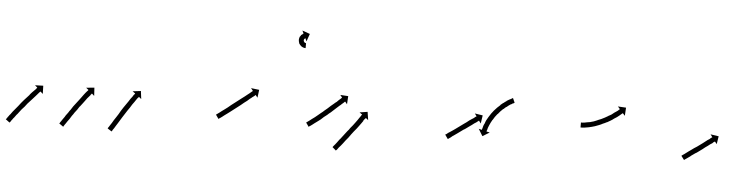

<svg xmlns="http://www.w3.org/2000/svg" viewBox="-41 -603 3033 770"><g transform="rotate(5 1476.0 -218.0)"><path d="M-2 3Q-1 1 1 -1Q3 -5 6 -8Q9 -13 13 -17Q17 -23 21 -28Q26 -34 31 -40Q36 -46 41 -52Q46 -59 51 -65Q57 -72 62 -78Q68 -84 73 -90Q78 -96 83 -101V-102Q87 -107 92 -112Q96 -116 100 -120Q103 -123 106 -126Q108 -129 109 -130Q110 -131 111 -132L101 -141L134 -142L135 -109L125 -118Q125 -117 124 -117Q122 -115 120 -113Q117 -110 114 -106Q111 -102 107 -98Q102 -93 98 -88Q93 -83 88 -77Q83 -71 77 -65Q72 -59 67 -52Q62 -46 56 -40Q51 -34 46 -27Q42 -21 37 -16Q33 -10 29 -5Q25 -1 22 4Q19 7 17 11Q15 13 14 15Q13 16 12 17L-4 5Q-3 4 -2 3ZM212 2Q214 0 215 -3Q218 -6 220 -10Q222 -13 227 -20Q231 -25 234 -31Q238 -37 243 -43Q247 -50 252 -56Q257 -63 261 -70Q266 -77 271 -83Q276 -90 281 -96Q286 -102 290 -108Q294 -114 298 -119Q302 -124 305 -128Q308 -132 311 -135Q313 -137 315 -139Q315 -140 316 -141L306 -149L339 -152L341 -119L331 -128Q331 -127 330 -126Q329 -125 326 -122H327Q324 -119 321 -115Q318 -111 314 -107Q310 -102 306 -96Q301 -90 297 -84Q292 -78 287 -71V-72Q283 -65 278 -58Q273 -52 268 -45Q264 -38 259 -32Q255 -26 251 -19Q247 -14 243 -8Q239 -2 237 1Q234 5 232 8Q230 11 229 13Q228 14 228 15L211 3Q212 2 212 2ZM407 4Q409 2 410 0Q412 -4 415 -8Q418 -12 421 -17Q425 -24 428 -29Q432 -35 436 -41Q440 -48 445 -55Q449 -62 453 -69Q458 -76 462 -83Q467 -90 471 -96Q476 -103 480 -109Q484 -115 487 -120Q491 -125 494 -129Q497 -133 499 -137Q501 -139 503 -141Q503 -142 504 -143L493 -151L526 -155L530 -123L520 -131Q519 -130 519 -129Q517 -127 515 -125Q513 -122 510 -118Q507 -113 504 -109Q500 -103 496 -98Q492 -92 488 -85Q484 -79 479 -72Q475 -65 470 -58Q466 -51 461 -44Q457 -38 453 -31Q449 -25 445 -18Q442 -13 438 -7Q435 -1 432 3Q429 7 427 10Q426 13 424 15Q424 16 423 17L406 6Q407 6 407 4Z M836 -88Q838 -89 840 -91Q843 -93 847 -96Q851 -99 856 -103Q861 -107 867 -111Q873 -115 879 -120Q885 -125 891 -130Q898 -135 904 -140Q911 -145 917 -150Q924 -155 930 -160Q936 -164 942 -169Q947 -173 952 -177Q957 -181 961 -184Q964 -187 968 -190Q970 -192 972 -193Q973 -194 973 -195L965 -205L998 -201L994 -169L986 -179Q985 -179 984 -178Q983 -176 980 -174Q977 -172 973 -169Q969 -165 964 -162Q959 -158 954 -153Q948 -149 942 -144Q936 -139 930 -134Q923 -129 917 -124Q910 -119 904 -114Q897 -109 891 -104Q885 -99 879 -95Q873 -91 868 -87Q863 -83 859 -80Q855 -77 852 -75Q849 -73 847 -72Q846 -71 846 -70L834 -87Q835 -87 836 -88ZM1168 -384Q1168 -384 1168 -384Q1168 -384 1168 -384Q1168 -384 1168 -384Q1168 -384 1168 -384Q1167 -384 1166 -384Q1166 -384 1166 -384Q1166 -384 1166 -384Q1165 -384 1165 -384Q1165 -384 1165 -384Q1164 -384 1162 -385Q1162 -385 1162 -385Q1162 -385 1162 -385Q1162 -385 1161.5 -385Q1161 -385 1161 -385Q1159 -386 1157 -386Q1157 -386 1157 -386.5Q1157 -387 1157 -387Q1157 -387 1156.5 -387Q1156 -387 1156 -387Q1154 -388 1152 -389Q1152 -389 1152 -389.5Q1152 -390 1151 -390Q1151 -390 1151 -390Q1151 -390 1151 -390Q1149 -392 1147 -394Q1147 -394 1146.5 -394Q1146 -394 1146 -394Q1146 -394 1146 -394.5Q1146 -395 1146 -395Q1144 -397 1142 -400Q1142 -400 1142 -400Q1142 -400 1142 -400Q1142 -400 1142 -400.5Q1142 -401 1142 -401Q1141 -404 1140 -407Q1140 -407 1140 -407Q1140 -407 1140 -407Q1140 -408 1140 -408Q1140 -408 1140 -408Q1139 -411 1139 -414Q1139 -414 1139 -414.5Q1139 -415 1139 -415Q1139 -415 1139 -415Q1139 -415 1139 -415Q1139 -419 1140 -422Q1140 -422 1140 -422Q1140 -422 1140 -422Q1140 -422 1140 -422Q1140 -422 1140 -422Q1141 -425 1142 -428Q1142 -428 1142.5 -428Q1143 -428 1143 -428Q1143 -429 1143 -429Q1143 -429 1143 -429Q1144 -431 1146 -433Q1146 -433 1146 -433Q1146 -433 1146 -433Q1146 -434 1146 -434Q1146 -434 1146 -434Q1148 -435 1150 -437Q1150 -437 1150 -437Q1150 -437 1150 -437Q1150 -437 1150 -437Q1150 -437 1150 -437Q1152 -438 1153 -439Q1153 -439 1153 -439Q1153 -439 1153 -439Q1153 -439 1153 -439.5Q1153 -440 1153 -440Q1154 -440 1155 -441Q1155 -441 1155 -441Q1155 -441 1155 -441Q1155 -441 1155 -441Q1155 -441 1155 -441Q1156 -441 1156 -441L1150 -453L1181 -442L1170 -411L1165 -423Q1165 -423 1164 -423Q1164 -423 1164 -423Q1164 -423 1164 -423Q1164 -423 1164 -423Q1164 -423 1164 -423Q1164 -423 1164 -422Q1164 -422 1164 -422Q1164 -422 1164 -422Q1164 -423 1164 -423Q1164 -423 1164 -423Q1163 -422 1162 -422Q1162 -422 1162.5 -422Q1163 -422 1163 -422Q1163 -422 1163 -422Q1163 -422 1163 -422Q1162 -421 1161 -420Q1161 -420 1161 -420Q1161 -420 1161 -421Q1161 -421 1161.5 -421Q1162 -421 1162 -421Q1161 -420 1160 -419Q1160 -419 1160 -419Q1160 -419 1160 -419Q1160 -419 1160 -419Q1160 -419 1160 -419Q1160 -418 1159 -416Q1159 -416 1159 -416.5Q1159 -417 1159 -417Q1159 -417 1159 -417Q1159 -417 1159 -417Q1159 -416 1159 -414Q1159 -414 1159 -414Q1159 -414 1159 -414Q1159 -414 1159 -414.5Q1159 -415 1159 -415Q1159 -413 1159 -411Q1159 -411 1159 -411.5Q1159 -412 1159 -412Q1159 -412 1159 -412Q1159 -412 1159 -412Q1160 -411 1160 -409Q1160 -409 1160 -409Q1160 -409 1160 -409Q1160 -410 1160 -410Q1160 -410 1160 -410Q1161 -408 1162 -407Q1162 -407 1162 -407Q1162 -407 1161 -407Q1161 -408 1161 -408Q1161 -408 1161 -408Q1162 -407 1163 -406Q1163 -406 1163 -406Q1163 -406 1163 -406Q1163 -406 1163 -406Q1163 -406 1163 -406Q1164 -405 1165 -405Q1165 -405 1165 -405Q1165 -405 1165 -405Q1165 -405 1165 -405Q1165 -405 1165 -405Q1166 -405 1167 -404Q1167 -404 1167 -404Q1167 -404 1167 -404Q1166 -404 1166 -404Q1166 -404 1166 -404Q1167 -404 1168 -404Q1168 -404 1168 -404Q1168 -404 1168 -404Q1168 -404 1168 -404Q1168 -404 1168 -404Q1168 -404 1169 -404Q1169 -404 1169 -404Q1169 -404 1169 -404Q1169 -404 1169 -404Q1169 -404 1169 -404Q1169 -404 1169 -404V-384Q1169 -384 1168 -384Z M1199 -88Q1201 -89 1203 -91Q1206 -93 1210 -96Q1214 -99 1219 -103Q1219 -103 1219 -103Q1219 -103 1219 -103Q1219 -103 1219 -103Q1219 -103 1219 -103Q1224 -107 1230 -111Q1230 -111 1230 -111Q1230 -111 1230 -111Q1230 -111 1230 -111Q1230 -111 1230 -111Q1235 -115 1241 -120Q1247 -125 1253 -130Q1260 -135 1266 -141Q1272 -146 1278 -151Q1284 -156 1290 -162Q1296 -167 1302 -172Q1306 -176 1312 -180Q1314 -182 1316 -184Q1318 -186 1320 -188Q1324 -191 1327 -194Q1329 -196 1331 -198Q1331 -198 1332 -199L1324 -209L1356 -207L1354 -174L1346 -184Q1345 -183 1344 -183Q1342 -181 1340 -179Q1337 -176 1333 -173Q1331 -171 1329 -169Q1327 -167 1325 -166Q1320 -161 1315 -157Q1309 -152 1304 -147Q1298 -141 1292 -136Q1285 -131 1279 -125Q1273 -120 1266 -115Q1260 -109 1254 -104Q1248 -100 1242 -95Q1242 -95 1242 -95Q1242 -95 1242 -95Q1242 -95 1242 -95Q1242 -95 1242 -95Q1236 -91 1231 -87Q1231 -87 1231 -87Q1231 -87 1231 -87Q1231 -87 1231 -87Q1231 -87 1231 -87Q1226 -83 1222 -80Q1218 -77 1215 -75Q1212 -73 1210 -72Q1209 -71 1209 -70L1197 -87Q1198 -87 1199 -88ZM1312 1Q1313 -1 1315 -3Q1318 -7 1321 -10Q1324 -14 1328 -19Q1332 -24 1336 -30Q1341 -35 1345 -41Q1350 -47 1355 -54Q1360 -60 1365 -67Q1371 -73 1375 -80Q1380 -86 1385 -92Q1390 -99 1394 -104Q1398 -110 1402 -115Q1402 -115 1402 -115Q1402 -115 1402 -115Q1402 -115 1402 -115Q1402 -115 1402 -115Q1405 -120 1408 -124Q1411 -128 1413 -131Q1415 -134 1416 -136H1417Q1417 -137 1418 -138L1407 -146L1439 -151L1444 -118L1434 -126Q1433 -125 1433 -124Q1431 -122 1429 -120Q1427 -117 1424 -113H1425Q1421 -108 1418 -103Q1418 -103 1418 -103Q1418 -103 1418 -103Q1418 -103 1418 -103Q1418 -103 1418 -103Q1414 -98 1410 -92Q1406 -87 1401 -80Q1396 -74 1391 -68Q1386 -61 1381 -55Q1376 -48 1371 -41Q1366 -35 1361 -29Q1356 -23 1352 -17Q1348 -12 1344 -7Q1340 -2 1336 2Q1333 6 1331 9Q1329 12 1327 13Q1327 14 1326 15L1311 2Q1311 2 1312 1Z M1758 -88Q1760 -89 1762 -90Q1765 -92 1768 -95Q1772 -97 1776 -100Q1780 -103 1785 -106Q1790 -110 1795 -113Q1800 -117 1806 -121Q1811 -125 1817 -129Q1822 -133 1828 -137Q1833 -141 1838 -144Q1843 -148 1848 -152Q1853 -155 1857 -158Q1861 -161 1865 -163Q1868 -166 1871 -168Q1873 -169 1874 -170Q1875 -171 1876 -171L1868 -182L1900 -177L1895 -144L1887 -155Q1887 -155 1886 -154Q1885 -153 1884 -152.5Q1883 -152 1882 -151Q1880 -149 1877 -147Q1873 -145 1869 -142Q1865 -139 1860 -135Q1855 -132 1850 -128Q1845 -124 1839 -120Q1834 -116 1828 -113Q1823 -109 1817 -105Q1812 -101 1806 -97Q1801 -93 1796 -90Q1792 -87 1787 -84Q1783 -81 1780 -78Q1776 -76 1774 -74Q1772 -73 1770 -71Q1769 -71 1769 -70L1757 -87Q1758 -87 1758 -88ZM2022 -238Q2022 -238 2022 -238Q2022 -238 2022 -238Q2022 -238 2022 -238Q2022 -238 2022 -238Q2020 -237 2017 -235Q2017 -235 2017 -235Q2017 -235 2017 -235Q2017 -235 2017 -235.5Q2017 -236 2017 -236Q2014 -234 2010 -231Q2010 -231 2010 -231.5Q2010 -232 2010 -232Q2010 -232 2010 -232Q2010 -232 2010 -232Q2006 -229 2001 -226Q2001 -226 2001 -226Q2001 -226 2001 -226Q2001 -226 2001 -226Q2001 -226 2001 -226Q1996 -222 1991 -218Q1991 -218 1991 -218Q1991 -218 1991 -219Q1991 -219 1991 -219Q1991 -219 1991 -219Q1985 -214 1980 -209Q1980 -209 1980 -209Q1980 -209 1980 -210Q1980 -210 1980 -210Q1980 -210 1980 -210Q1974 -204 1969 -199Q1969 -199 1969 -199Q1969 -199 1969 -199Q1969 -199 1969 -199Q1969 -199 1969 -199Q1964 -193 1959 -187Q1959 -187 1959 -187Q1959 -187 1959 -187Q1959 -187 1959 -187.5Q1959 -188 1959 -188Q1954 -181 1949 -175Q1949 -175 1949 -175Q1949 -175 1949 -175Q1949 -175 1949 -175Q1949 -175 1949 -175Q1945 -169 1941 -162Q1941 -162 1941 -162Q1941 -162 1941 -162Q1941 -163 1941 -163Q1941 -163 1941 -163Q1937 -156 1934 -150Q1934 -150 1934 -150Q1934 -150 1934 -150Q1934 -150 1934 -150Q1934 -150 1934 -150Q1931 -144 1929 -139Q1929 -139 1929 -139Q1929 -139 1929 -139Q1929 -139 1929 -139Q1929 -139 1929 -139Q1927 -134 1925 -129Q1925 -129 1925 -129Q1925 -129 1925 -129Q1925 -129 1925 -129Q1925 -129 1925 -129Q1924 -125 1923 -121Q1923 -121 1923 -121Q1923 -121 1923 -121Q1923 -121 1923 -121Q1923 -121 1923 -121Q1922 -118 1921 -116Q1921 -116 1921 -116Q1921 -116 1921 -116Q1921 -116 1921 -116Q1921 -116 1921 -116Q1921 -115 1921 -114L1934 -111L1906 -94L1889 -122L1902 -119Q1902 -120 1902 -121Q1902 -121 1902 -121Q1902 -121 1902 -121Q1902 -121 1902 -121Q1902 -121 1902 -121Q1903 -123 1904 -127Q1904 -127 1904 -127Q1904 -127 1904 -127Q1904 -127 1904 -127Q1904 -127 1904 -127Q1905 -131 1906 -135Q1906 -135 1906 -135Q1906 -135 1906 -135Q1906 -135 1906 -135Q1906 -135 1906 -135Q1908 -141 1911 -146Q1911 -146 1911 -146Q1911 -146 1911 -146Q1911 -146 1911 -146Q1911 -146 1911 -146Q1913 -153 1916 -159Q1916 -159 1916 -159Q1916 -159 1916 -159Q1916 -159 1916 -159Q1916 -159 1916 -159Q1920 -166 1924 -173Q1924 -173 1924 -173Q1924 -173 1924 -173Q1924 -173 1924 -173Q1924 -173 1924 -173Q1928 -180 1933 -187Q1933 -187 1933 -187Q1933 -187 1933 -187Q1933 -187 1933 -187Q1933 -187 1933 -187Q1938 -194 1943 -200Q1943 -200 1943 -200Q1943 -200 1943 -200Q1943 -200 1943 -200Q1943 -200 1943 -200Q1949 -207 1955 -213Q1955 -213 1955 -213Q1955 -213 1955 -213Q1955 -213 1955 -213Q1955 -213 1955 -213Q1961 -219 1967 -224Q1967 -224 1967 -224Q1967 -224 1967 -224Q1967 -224 1967 -224.5Q1967 -225 1967 -225Q1973 -230 1978 -234Q1978 -234 1978.5 -234Q1979 -234 1979 -234Q1979 -234 1979 -234Q1979 -234 1979 -234Q1984 -239 1990 -242Q1990 -242 1990 -242Q1990 -242 1990 -242Q1990 -243 1990 -243Q1990 -243 1990 -243Q1995 -246 2000 -249Q2000 -249 2000 -249Q2000 -249 2000 -249Q2000 -249 2000 -249Q2000 -249 2000 -249Q2004 -251 2008 -253Q2008 -253 2008 -253Q2008 -253 2008 -253Q2008 -253 2008 -253Q2008 -253 2008 -253Q2011 -255 2013 -256Q2013 -256 2013 -256Q2013 -256 2013 -256Q2013 -256 2013 -256Q2013 -256 2013 -256Q2014 -256 2015 -257L2023 -239Q2023 -238 2022 -238Z M2297 -183Q2297 -183 2297 -183Q2297 -183 2297 -183Q2297 -183 2297 -183Q2297 -183 2297 -183Q2299 -183 2302 -183Q2302 -183 2302 -183Q2302 -183 2302 -183Q2302 -183 2302 -183Q2302 -183 2302 -183Q2306 -183 2310 -184Q2310 -184 2310 -184Q2310 -184 2310 -184Q2310 -184 2310 -184Q2310 -184 2310 -184Q2315 -185 2320 -186Q2320 -186 2320 -186Q2320 -186 2320 -186Q2320 -186 2320 -186Q2320 -186 2320 -186Q2326 -187 2333 -188Q2333 -188 2333 -188Q2333 -188 2333 -188Q2332 -188 2332 -188Q2332 -188 2332 -188Q2339 -190 2346 -192Q2346 -192 2346 -192Q2346 -192 2346 -192Q2346 -192 2346 -192Q2346 -192 2346 -192Q2353 -195 2361 -198Q2361 -198 2360.5 -198Q2360 -198 2360 -198Q2360 -198 2360 -198Q2360 -198 2360 -198Q2368 -201 2375 -204Q2375 -204 2375 -204Q2375 -204 2375 -204Q2375 -204 2375 -204Q2375 -204 2375 -204Q2382 -207 2389 -211Q2389 -211 2389 -211Q2389 -211 2389 -211Q2389 -211 2389 -211Q2389 -211 2389 -211Q2396 -215 2403 -219Q2403 -219 2403 -219Q2403 -219 2403 -219Q2403 -219 2402.5 -219Q2402 -219 2402 -219Q2409 -222 2415 -226Q2415 -226 2415 -226Q2415 -226 2415 -226Q2415 -226 2415 -226Q2415 -226 2415 -226Q2420 -230 2425 -234Q2425 -234 2425 -234Q2425 -234 2425 -234Q2425 -234 2425 -234Q2425 -234 2425 -234Q2430 -237 2434 -240Q2434 -240 2434 -240Q2434 -240 2434 -240Q2434 -240 2434 -240Q2434 -240 2434 -240Q2438 -243 2441 -245Q2441 -245 2440.5 -245Q2440 -245 2440 -245Q2440 -245 2440 -245Q2440 -245 2440 -245Q2443 -247 2445 -249Q2445 -250 2446 -250L2437 -260L2470 -258L2468 -225L2459 -235Q2459 -235 2458 -234Q2456 -232 2453 -230Q2453 -230 2453 -230Q2453 -230 2453 -230Q2453 -230 2453 -230Q2453 -230 2453 -230Q2450 -227 2446 -224Q2446 -224 2446 -224Q2446 -224 2446 -224Q2446 -224 2446 -224Q2446 -224 2446 -224Q2442 -221 2437 -217Q2437 -217 2437 -217Q2437 -217 2437 -217Q2437 -217 2437 -217Q2437 -217 2437 -217Q2432 -214 2426 -210Q2426 -210 2426 -210Q2426 -210 2426 -210Q2426 -210 2426 -210Q2426 -210 2426 -210Q2420 -205 2413 -201Q2413 -201 2413 -201Q2413 -201 2413 -201Q2413 -201 2413 -201Q2413 -201 2413 -201Q2406 -197 2399 -193Q2399 -193 2399 -193Q2399 -193 2399 -193Q2399 -193 2398.5 -193Q2398 -193 2398 -193Q2391 -189 2383 -186Q2383 -186 2383 -186Q2383 -186 2383 -186Q2383 -186 2383 -186Q2383 -186 2383 -186Q2376 -182 2368 -179Q2368 -179 2368 -179Q2368 -179 2368 -179Q2368 -179 2368 -179Q2368 -179 2368 -179Q2360 -176 2352 -173Q2352 -173 2352 -173Q2352 -173 2352 -173Q2352 -173 2352 -173Q2352 -173 2352 -173Q2345 -171 2338 -169Q2338 -169 2338 -169Q2338 -169 2338 -169Q2338 -169 2337.5 -169Q2337 -169 2337 -169Q2331 -167 2324 -166Q2324 -166 2324 -166Q2324 -166 2324 -166Q2324 -166 2324 -166Q2324 -166 2324 -166Q2318 -165 2312 -164Q2312 -164 2312 -164Q2312 -164 2312 -164Q2312 -164 2312 -164Q2312 -164 2312 -164Q2307 -164 2303 -163Q2303 -163 2303 -163Q2303 -163 2303 -163Q2303 -163 2303 -163Q2303 -163 2303 -163Q2300 -163 2297 -163Q2297 -163 2297 -163Q2297 -163 2297 -163Q2297 -163 2297 -163Q2297 -163 2297 -163Q2296 -163 2295 -163V-183Q2296 -183 2297 -183Z M2709 -86Q2711 -88 2713 -89Q2716 -91 2719 -93Q2723 -96 2727 -99Q2731 -102 2735 -105Q2740 -108 2745 -112Q2751 -116 2756 -120Q2762 -124 2767 -127Q2773 -131 2778 -135Q2783 -139 2789 -143Q2794 -147 2798 -150Q2803 -154 2807 -157Q2811 -160 2815 -162Q2818 -165 2820 -167Q2823 -168 2824 -169Q2825 -170 2825 -170L2817 -181L2850 -176L2845 -144L2837 -154Q2837 -154 2836 -153Q2835 -152 2832 -151Q2830 -149 2827 -146Q2823 -144 2819 -141Q2815 -138 2810 -134Q2805 -131 2800 -127Q2795 -123 2790 -119Q2784 -115 2779 -111Q2773 -107 2768 -103Q2762 -100 2757 -96Q2752 -92 2747 -89Q2743 -85 2738 -82Q2735 -80 2731 -77Q2727 -74 2725 -73Q2723 -71 2721 -70Q2720 -70 2720 -69L2708 -85Q2709 -86 2709 -86Z"/></g></svg>

Font: FRB American Cursive Just Arrows Light
Style: Italic
Weight: 300
Italic angle: -25°
Version: Version 2.0;Modular Font Editor K font №1